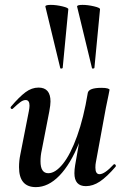

<svg xmlns="http://www.w3.org/2000/svg" viewBox="-20 -754 516 787"><path d="M58 -69Q58 -95 63 -119L98 -297Q101 -312 101 -321Q101 -344 85 -344Q75 -344 63.5 -335.5Q52 -327 33 -309Q31 -307 29 -307Q26 -307 24 -310.5Q22 -314 25 -317Q59 -357 84.5 -376Q110 -395 138 -395Q187 -395 187 -338Q187 -324 182 -297L151 -138Q146 -116 146 -93Q146 -44 178 -44Q207 -44 238 -82.5Q269 -121 296 -196Q323 -271 340 -374L358 -373Q339 -255 304 -168Q269 -81 223.5 -34Q178 13 127 13Q58 13 58 -69ZM285 -44Q285 -59 288 -77L340 -374Q345 -394 396 -394Q413 -394 421 -391.5Q429 -389 429 -386L425 -365Q415 -318 414 -312L373 -89Q371 -80 371 -67Q371 -40 388 -40Q409 -40 446 -80Q447 -81 449 -81Q452 -81 454 -77.5Q456 -74 454 -71Q418 -29 389.5 -10Q361 9 332 9Q285 9 285 -44ZM188 -734Q210 -734 235.5 -728Q261 -722 260 -716L237 -476Q237 -474 232.5 -473Q228 -472 227 -475L166 -727Q165 -734 188 -734ZM318 -734Q340 -734 365.5 -728Q391 -722 390 -716L367 -476Q367 -474 362.5 -473Q358 -472 357 -475L296 -727Q295 -734 318 -734Z"/></svg>

Font: Cormorant Infant
Style: Bold Italic
Weight: 700
Italic angle: -10°
Designer: Christian Thalmann (Catharsis Fonts)
Foundry: Catharsis Fonts
Version: Version 4.000